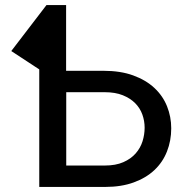

<svg xmlns="http://www.w3.org/2000/svg" viewBox="-20 -738 721 758"><path d="M388.5 -458.5Q456 -458.5 506 -440.2Q556 -422 589.5 -390.8Q623 -359.5 639.5 -318.2Q656 -277 656 -231.5Q656 -182.5 639.2 -140Q622.5 -97.5 589.5 -66.5Q556.5 -35.5 507.8 -17.8Q459 0 395.5 0H135V-464L24.5 -536.5L163.5 -718H241V-458.5ZM393.5 -84.5Q437 -84.5 467 -97.8Q497 -111 515.8 -132.5Q534.5 -154 542.8 -180.5Q551 -207 551 -234Q551 -260.5 542 -285.8Q533 -311 513.8 -330.5Q494.5 -350 464.8 -362Q435 -374 393.5 -374H241.5V-84.5Z"/></svg>

Font: Lato 2
Style: Regular
Weight: 500
Designer: Lukasz Dziedzic with Adam Twardoch and Botio Nikoltchev
Foundry: tyPoland Lukasz Dziedzic
Version: Version 2.015; 2015-08-06; http://www.latofonts.com/